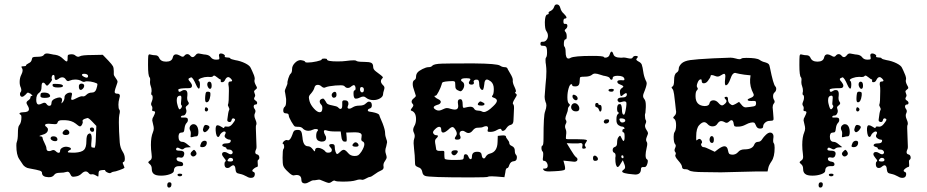

<svg xmlns="http://www.w3.org/2000/svg" viewBox="-20 -736 4195 869"><path d="M398 -185Q382 -202 376 -202Q375 -202 363 -198Q351 -193 354 -186Q356 -181 351.5 -172.5Q347 -164 342 -164Q337 -164 322 -177Q304 -191 275 -192H261Q244 -192 241 -183Q240 -174 229 -174Q220 -174 213 -175Q208 -176 201 -176Q184 -176 184 -170Q184 -165 191 -161Q197 -156 197 -150Q197 -132 169 -125Q159 -122 158 -120L162 -119Q173 -119 173 -110Q173 -106 181.5 -89Q190 -72 190 -66Q190 -52 202 -52Q208 -52 214 -55Q224 -60 232 -52Q240 -44 246 -44.5Q252 -45 252 -53Q252 -61 260.5 -66.5Q269 -72 280 -72Q281 -72 283.5 -71.5Q286 -71 287 -71Q302 -68 301 -62Q301 -58 294 -56Q287 -52 287 -48Q287 -45 306 -45H319Q350 -47 360.5 -58Q371 -69 371 -97Q371 -123 379 -129Q384 -132 386 -132Q395 -132 395 -110Q395 -101 394 -96Q391 -69 396 -69Q398 -69 402 -68Q406 -67 407 -67Q413 -67 414 -116L416 -166ZM227 -387Q227 -397 222 -397Q217 -397 214.5 -389.5Q212 -382 215 -377Q218 -374 205 -359Q197 -349 193.5 -348.5Q190 -348 186 -354Q181 -362 175 -362Q168 -362 168 -343Q168 -323 157 -316Q144 -308 144 -284Q144 -263 156 -263Q161 -263 171 -268Q184 -275 190 -266Q196 -257 203 -257Q213 -257 213 -270Q213 -283 230 -290Q243 -295 249 -295Q261 -295 261 -283Q261 -282 260.5 -280.5Q260 -279 260 -278Q258 -271 258 -269Q259 -267 265 -275Q272 -284 272 -296Q272 -304 280 -310.5Q288 -317 299 -317Q306 -317 306 -310Q306 -307 304 -299.5Q302 -292 302 -289Q302 -284 307 -284Q312 -284 329 -293Q347 -302 354 -300Q362 -298 371 -307Q381 -317 396 -317Q411 -317 416 -333Q421 -348 421 -355Q421 -359 405 -363.5Q389 -368 376 -368Q368 -368 366 -367Q359 -363 349 -369Q338 -376 320 -376Q307 -376 295 -371Q285 -365 278 -376Q272 -386 262 -386Q253 -386 245 -379Q227 -366 227 -387ZM378 -395Q374 -402 361 -402Q351 -402 351 -397Q351 -393 360.5 -388Q370 -383 375 -385Q380 -387 378 -395ZM179 -488Q183 -494 193 -494Q199 -494 212 -491Q225 -488 230 -488Q250 -485 264 -471Q277 -458 282 -458Q286 -458 286 -469Q286 -471 286 -474Q286 -484 287.5 -486.5Q289 -489 298 -490Q314 -492 322 -484Q332 -476 341 -481Q351 -487 398 -487L445 -488L471 -461Q487 -444 491 -436.5Q495 -429 495 -414V-400Q495 -394 503.5 -383Q512 -372 512 -366Q512 -363 511 -361Q499 -328 499 -320Q499 -312 511 -312Q528 -312 520 -290Q516 -276 516 -262Q516 -244 520 -240Q525 -235 520 -216Q518 -208 518 -182Q518 -144 522 -91Q524 -67 535 -50Q545 -35 545 -18Q545 -4 539 -3Q534 -1 536 4Q538 9 541 16Q544 23 543 24Q540 27 520.5 34Q501 41 495 41Q490 41 482 46Q478 50 467 45Q456 40 456 35Q456 32 441 34Q431 35 428.5 38.5Q426 42 426 51Q426 63 424 63Q422 63 414 58Q402 51 395 53Q387 55 381 47Q375 40 368 40Q359 40 349 50Q338 61 321 63Q310 65 306 63Q302 61 298 52Q292 38 281 42Q269 46 251 46Q231 46 225 56Q217 67 199 66Q170 65 170 46Q170 40 160.5 36.5Q151 33 112 26Q103 25 95.5 20Q88 15 85 11Q82 7 76 -2.5Q70 -12 67 -16Q54 -35 54 -77Q54 -89 56 -93Q61 -106 61 -132Q61 -163 67 -169Q77 -181 77 -206Q77 -214 74 -216Q62 -223 75 -227Q79 -228 85 -228Q111 -228 111 -242Q111 -250 102 -264Q96 -274 107 -281Q118 -288 118 -296Q118 -302 125 -302Q131 -302 118 -312L107 -317Q103 -317 95 -307Q86 -298 80 -298Q73 -298 71 -306Q69 -314 74 -320Q79 -326 74 -340Q69 -350 69 -365Q69 -384 77 -399Q86 -417 80 -427Q76 -433 77 -434.5Q78 -436 86 -436Q98 -436 98 -440Q98 -444 110 -450Q122 -455 124 -467Q125 -475 129.5 -477Q134 -479 150 -479Q174 -479 179 -488ZM218 -349Q217 -355 221 -356Q225 -357 241 -356Q265 -355 265 -347Q265 -340 242 -340Q219 -340 218 -349ZM340 -354Q345 -359 353 -357Q361 -355 361 -348Q361 -340 354 -333.5Q347 -327 342 -330Q338 -332 337 -341Q336 -350 340 -354ZM166 -314Q169 -317 179 -317Q196 -317 203 -310Q207 -304 207 -302Q207 -293 182 -293Q163 -293 163 -301Q163 -312 166 -314ZM387 -150Q386 -159 396 -159Q406 -159 406 -148Q406 -142 401.5 -140Q397 -138 392.5 -141Q388 -144 387 -150ZM270 -145Q275 -150 280 -150Q285 -150 289.5 -145.5Q294 -141 294 -136Q294 -125 278 -125H275Q265 -126 263.5 -132Q262 -138 270 -145ZM210 -114Q213 -119 222 -119Q235 -119 239 -110Q240 -108 240 -105Q240 -97 229 -97Q222 -97 215.5 -101Q209 -105 209 -110Q209 -112 210 -114Z M1015 -18Q1002 -5 1022 -5Q1035 -5 1035 -12Q1035 -19 1027.5 -21Q1020 -23 1015 -18ZM801 -260Q799 -261 799 -268Q799 -271 800 -280Q801 -289 801 -293Q801 -303 796 -303Q780 -303 780 -283Q780 -273 782 -266Q788 -241 793 -241Q796 -241 801 -248Q806 -257 801 -260ZM865 -486Q870 -494 879 -494Q882 -494 893 -491.5Q904 -489 910 -489Q927 -487 934 -477Q942 -466 958 -466Q970 -466 972 -468.5Q974 -471 972 -479Q972 -480 971.5 -482Q971 -484 971 -485Q971 -494 980 -494Q986 -494 992 -490.5Q998 -487 998 -483Q998 -482 997.5 -482Q997 -482 997 -481Q996 -479 1000 -477L1007 -476Q1020 -476 1022 -472Q1024 -468 1044 -464Q1069 -460 1090 -449.5Q1111 -439 1115 -428Q1116 -426 1121 -415.5Q1126 -405 1129.5 -395.5Q1133 -386 1133 -379Q1133 -378 1132.5 -376.5Q1132 -375 1132 -374Q1130 -366 1137 -352Q1143 -342 1143 -338.5Q1143 -335 1136 -330Q1130 -326 1130 -321Q1130 -319 1132.5 -313Q1135 -307 1135 -304Q1135 -300 1132 -296Q1127 -287 1135 -282Q1147 -275 1143 -266Q1142 -263 1137 -263Q1130 -263 1128.5 -256.5Q1127 -250 1133 -242Q1139 -234 1134 -224Q1128 -213 1136 -195Q1144 -177 1139 -169Q1138 -168 1138 -156Q1138 -145 1139.5 -113.5Q1141 -82 1141 -73Q1141 -64 1140 -63Q1129 -40 1144 -37Q1152 -35 1153.5 -25.5Q1155 -16 1148 -12Q1146 -11 1146 -4Q1146 -1 1146.5 4.5Q1147 10 1147 12Q1147 20 1142 20Q1139 20 1130.5 26Q1122 32 1122 37Q1122 40 1127 42Q1135 44 1133 56Q1131 69 1116 69Q1106 69 1097 63Q1081 54 1066 51Q1054 49 1050.5 45Q1047 41 1046 32Q1045 12 1035 12Q1032 12 1025 17Q1016 26 1006 24Q996 22 996 6Q996 -2 1000 -5Q1006 -8 995 -20Q985 -32 985 -38Q985 -48 997 -48Q1003 -48 1011 -43Q1023 -35 1029 -39Q1036 -44 1031.5 -51.5Q1027 -59 1017 -59Q1005 -59 1005 -64Q1005 -69 995 -71Q986 -74 986 -78Q986 -87 1005 -87Q1022 -87 1024 -96Q1026 -104 1019 -104Q1011 -104 1002 -111Q993 -118 999 -128Q1004 -137 999 -140Q998 -140 998 -140L996 -141Q990 -141 983 -135Q976 -129 974 -122Q971 -116 968 -116Q958 -116 956 -146Q955 -169 964 -169Q972 -169 984 -161Q995 -153 995 -159Q995 -165 1007 -163Q1020 -160 1032 -175Q1044 -190 1044 -194Q1044 -198 1038 -200Q1030 -202 1028 -192Q1026 -182 1016.5 -184Q1007 -186 1009 -196Q1013 -231 1017 -238Q1020 -242 1015 -251Q1010 -260 1012 -263Q1016 -271 1016 -325Q1016 -342 1015 -345Q1010 -367 1022 -367Q1038 -367 1024 -381Q1018 -387 1013 -387Q1005 -387 999 -375Q994 -363 984 -364Q978 -364 979 -371Q981 -377 976 -377Q974 -377 963.5 -385.5Q953 -394 949 -394Q947 -394 945 -392Q942 -386 923 -388H919Q906 -388 892 -383Q878 -378 878 -373Q878 -372 880 -370Q885 -368 885 -352Q885 -338 881 -335Q880 -334 877.5 -336Q875 -338 872.5 -342Q870 -346 868 -351Q853 -386 845 -386Q844 -386 836 -382Q828 -378 841 -365Q849 -355 849 -348Q849 -337 835 -337Q787 -337 787 -330Q787 -314 803 -325Q812 -331 822 -327Q830 -322 828 -303Q825 -284 832 -275Q839 -267 828 -259Q817 -252 822 -243Q824 -237 824 -234Q824 -226 819.5 -219.5Q815 -213 809 -213Q801 -213 799 -208Q797 -205 802 -204H812Q829 -205 830 -197Q832 -187 825 -180Q817 -172 815 -154Q814 -143 811.5 -139.5Q809 -136 801 -136Q788 -136 788 -117Q788 -94 806 -94Q815 -94 829 -82L844 -70L831 -69Q818 -69 812 -63Q806 -57 796 -63Q777 -74 777 -59Q777 -54 794 -54Q814 -54 814 -41Q814 -35 811 -29Q806 -20 795 -23Q794 -23 792 -23.5Q790 -24 789 -24Q779 -24 779 -17Q779 -6 797 -4Q809 -2 809 8Q809 17 795 16H790Q767 16 767 37Q767 46 749 52.5Q731 59 709 59Q685 59 676 51Q667 44 667 29Q667 14 658 7Q651 1 651 -1.5Q651 -4 658 -9Q667 -14 667 -26Q667 -34 666 -39Q663 -60 663 -80Q663 -116 672 -137Q676 -146 676 -155Q676 -162 673 -173Q669 -189 669 -191Q669 -200 674 -207Q682 -223 682 -227Q682 -233 674 -233Q670 -233 669 -235.5Q668 -238 669 -241.5Q670 -245 669.5 -249.5Q669 -254 667 -256Q662 -263 665 -271Q671 -284 671 -295Q671 -304 668 -305Q662 -307 666 -322V-328Q666 -336 662.5 -345.5Q659 -355 659 -362V-367Q661 -382 657 -386Q650 -393 650 -442Q650 -474 651 -482Q652 -490 657 -490Q658 -490 666 -488Q674 -486 682 -486Q695 -486 700 -475Q707 -457 732 -457Q758 -457 762 -476Q765 -490 777 -490Q784 -490 795 -484Q808 -475 814 -483Q820 -491 828 -491Q835 -491 841 -484Q852 -470 865 -486ZM919 -360Q923 -368 930 -366Q938 -364 938 -348Q938 -336 932 -334H930Q926 -334 922 -340.5Q918 -347 918 -354Q918 -358 919 -360ZM909 -302Q910 -315 913 -318.5Q916 -322 923 -321Q930 -320 931.5 -317Q933 -314 932 -303Q928 -273 915 -273Q913 -273 911 -275Q907 -279 909 -302ZM908 -246Q910 -254 918 -248Q925 -242 920 -235Q917 -231 913 -231.5Q909 -232 907.5 -236Q906 -240 908 -246ZM841 -145Q838 -151 838 -155Q838 -163 843.5 -168.5Q849 -174 856 -174Q869 -174 875 -158Q878 -149 878 -139Q878 -119 869 -119Q861 -119 852 -116Q844 -114 843 -115.5Q842 -117 843 -124Q845 -138 841 -145ZM899 -152Q899 -153 900.5 -157.5Q902 -162 902.5 -163.5Q903 -165 905 -167.5Q907 -170 909.5 -170.5Q912 -171 916 -170Q928 -167 928 -160Q928 -156 920 -146Q908 -134 903 -139Q897 -145 899 -152ZM891 -90Q897 -99 906 -99Q916 -99 916 -90Q916 -81 910 -75Q905 -70 895.5 -70Q886 -70 886 -75Q886 -78 891 -90ZM850 -52Q856 -58 858 -58Q860 -58 865 -52Q875 -38 862 -30Q853 -25 847 -31Q837 -41 850 -52ZM803 59Q800 62 794 62Q788 62 785 59Q782 56 784 53Q786 50 794 50Q802 50 804 53Q806 56 803 59ZM737 102Q737 89 747 89Q757 89 756 100Q755 113 745 113Q737 113 737 102Z M1615 -319Q1616 -318 1619 -318Q1627 -318 1627 -330Q1627 -342 1616 -342Q1610 -342 1609.5 -332.5Q1609 -323 1615 -319ZM1460 -467Q1460 -458 1507 -458Q1532 -458 1545 -460Q1567 -463 1581 -463Q1590 -463 1592 -461Q1597 -456 1627 -456Q1652 -456 1660.5 -451.5Q1669 -447 1669 -433Q1669 -422 1681 -413Q1713 -390 1713 -386Q1713 -384 1710 -381Q1704 -375 1704 -368Q1704 -360 1714 -350Q1720 -345 1720 -338Q1720 -334 1717 -325Q1714 -316 1714 -311Q1714 -299 1700.5 -291Q1687 -283 1670 -283Q1649 -283 1635 -295Q1626 -303 1610 -295Q1596 -288 1587 -290Q1580 -294 1580 -313Q1580 -327 1585 -327Q1588 -327 1589 -332Q1590 -337 1588.5 -342.5Q1587 -348 1584 -350Q1581 -353 1570 -345Q1563 -338 1554 -338Q1546 -338 1540 -345Q1536 -350 1522 -350Q1508 -350 1498 -349Q1465 -346 1454 -341Q1445 -336 1436 -344Q1428 -352 1418 -352Q1406 -352 1403 -339Q1400 -327 1387 -312Q1378 -303 1378 -295Q1378 -290 1381 -278Q1386 -261 1401 -244.5Q1416 -228 1427 -228Q1439 -228 1439 -247Q1439 -257 1434 -262Q1427 -269 1427 -277Q1427 -284 1435 -288Q1441 -290 1442 -290Q1447 -290 1458 -270Q1461 -263 1483.5 -259Q1506 -255 1510 -250Q1516 -243 1521 -243Q1529 -243 1529 -259Q1529 -261 1529 -265Q1529 -272 1529 -274.5Q1529 -277 1531 -279.5Q1533 -282 1538 -282H1541Q1557 -282 1557 -267Q1557 -261 1555 -258Q1553 -252 1553 -251Q1553 -244 1561 -244Q1567 -244 1576 -250Q1588 -258 1607 -258Q1627 -258 1636 -268Q1644 -276 1650 -276Q1663 -276 1663 -259Q1663 -248 1654 -245Q1649 -244 1646.5 -241Q1644 -238 1645 -235Q1646 -232 1651 -231Q1653 -231 1666 -228.5Q1679 -226 1687.5 -222.5Q1696 -219 1697 -214Q1697 -212 1699.5 -206.5Q1702 -201 1705.5 -192.5Q1709 -184 1712 -177Q1723 -148 1723 -134Q1723 -121 1729 -105Q1732 -99 1732 -92Q1732 -89 1728 -73Q1724 -62 1724 -53Q1724 -47 1727 -38Q1730 -29 1730 -24Q1730 -18 1723 -8Q1713 5 1716 18Q1718 30 1706 35Q1690 42 1677 52Q1660 65 1653 65Q1649 65 1637.5 71.5Q1626 78 1620 78Q1617 78 1615 77Q1605 75 1591 80Q1573 86 1531 86Q1501 86 1496 82Q1491 79 1481 87Q1474 92 1469 92Q1462 92 1432 79Q1429 77 1423 77Q1419 77 1413 78.5Q1407 80 1404 80H1399Q1392 80 1380.5 87Q1369 94 1361 94H1358Q1344 93 1344 78Q1344 56 1322 56Q1317 56 1314 57Q1313 57 1311.5 57.5Q1310 58 1309 58Q1300 58 1284 42Q1266 26 1262 14Q1259 5 1259 -22Q1259 -58 1263 -62Q1267 -66 1266 -75Q1265 -84 1261 -85Q1258 -86 1259 -88.5Q1260 -91 1264 -96Q1274 -104 1279 -102Q1281 -101 1284 -101Q1294 -101 1303 -126Q1307 -139 1310.5 -143Q1314 -147 1323 -148H1329Q1339 -148 1343 -141Q1347 -134 1349 -114Q1352 -74 1374 -74Q1385 -74 1395 -61Q1406 -45 1406 -55Q1406 -67 1419 -67Q1428 -67 1438.5 -61.5Q1449 -56 1452 -51Q1456 -45 1465 -45Q1482 -45 1482 -57Q1482 -62 1478 -66Q1460 -84 1483 -84Q1495 -84 1495 -73Q1495 -60 1498.5 -49.5Q1502 -39 1506 -39Q1510 -39 1520 -49Q1529 -58 1536 -58Q1543 -58 1555 -44Q1566 -30 1585 -30Q1596 -30 1601.5 -33.5Q1607 -37 1616 -50Q1629 -71 1629 -83Q1629 -93 1621 -96Q1613 -99 1616 -113Q1617 -117 1617 -123Q1617 -137 1590 -137H1580L1547 -136L1549 -115Q1550 -100 1548.5 -97Q1547 -94 1539 -95Q1527 -96 1525 -118L1522 -141H1495Q1472 -141 1457 -146Q1455 -147 1452 -147Q1446 -147 1446 -141Q1446 -134 1452 -124Q1456 -119 1456 -112Q1456 -95 1436 -95Q1431 -95 1423 -98Q1411 -103 1411 -120Q1411 -137 1417 -143Q1424 -150 1412 -152Q1404 -153 1396 -149Q1386 -144 1376 -144Q1363 -144 1353 -152Q1345 -162 1332 -162Q1330 -162 1327 -162Q1324 -162 1322 -162.5Q1320 -163 1318 -163H1316Q1311 -164 1299 -185Q1287 -206 1287 -213Q1287 -223 1274 -223Q1262 -223 1262 -235Q1262 -248 1269 -253Q1275 -258 1275 -278V-288Q1274 -298 1271.5 -310.5Q1269 -323 1269 -324Q1269 -328 1275 -341.5Q1281 -355 1281 -358Q1280 -366 1285 -381.5Q1290 -397 1295 -402Q1302 -407 1302 -424Q1302 -438 1314.5 -451Q1327 -464 1341 -464Q1342 -464 1343.5 -463.5Q1345 -463 1346 -463Q1360 -461 1362 -455Q1363 -453 1373 -453Q1390 -453 1413 -458Q1436 -463 1436 -467Q1436 -471 1448 -471Q1460 -471 1460 -467ZM1485 -315Q1492 -322 1497.5 -320Q1503 -318 1503 -307Q1503 -296 1494 -294Q1486 -292 1482.5 -300Q1479 -308 1485 -315ZM1581 -88Q1590 -97 1600 -86Q1603 -81 1603 -79Q1603 -72 1591 -72Q1575 -72 1575 -79Q1575 -82 1581 -88Z M2108 -379Q2105 -382 2091 -382Q2071 -382 2068 -377Q2064 -371 2073 -366Q2081 -361 2081 -350Q2081 -340 2074 -330Q2069 -324 2066 -323Q2063 -322 2055 -326Q2041 -331 2041 -343Q2041 -346 2040.5 -353Q2040 -360 2040 -362Q2040 -369 2028 -369Q1986 -368 1982 -362Q1980 -360 1979 -354Q1975 -340 1965.5 -321.5Q1956 -303 1952 -303Q1941 -303 1951 -295Q1955 -291 1962 -288Q1975 -282 1975 -275Q1975 -265 1958 -261Q1943 -256 1943 -250Q1943 -244 1955 -238Q1967 -232 1984 -241Q1996 -247 2002 -247Q2010 -247 2021 -243Q2031 -240 2039 -240Q2054 -240 2054 -256Q2054 -262 2053 -265Q2050 -283 2058 -286Q2060 -287 2064 -287Q2074 -287 2074 -264Q2074 -254 2075.5 -250.5Q2077 -247 2081 -248Q2101 -253 2108 -253Q2121 -253 2126 -244Q2130 -236 2142.5 -235.5Q2155 -235 2160 -232Q2165 -229 2170 -229Q2186 -229 2213 -256Q2229 -271 2229 -280Q2229 -288 2217 -293Q2202 -297 2209 -304Q2215 -310 2215 -333Q2215 -356 2202 -367Q2190 -376 2184 -376Q2173 -376 2172 -355Q2170 -338 2167 -331Q2165 -329 2163 -329Q2158 -329 2153.5 -336.5Q2149 -344 2149 -354Q2149 -373 2142 -375Q2134 -377 2128 -373.5Q2122 -370 2124 -364L2125 -363Q2125 -362 2125 -361Q2125 -353 2114 -353Q2102 -353 2102 -362Q2102 -364 2105 -369Q2111 -377 2108 -379ZM2270 -118Q2270 -113 2277.5 -104Q2285 -95 2285 -89Q2285 -80 2297 -75Q2310 -69 2310 -55Q2310 -41 2315 -36Q2321 -30 2319 -19Q2318 -7 2304 -6Q2291 -5 2285 11Q2281 25 2275 25Q2269 25 2267 45L2263 66L2227 63Q2219 62 2206 62Q2191 62 2189 64Q2187 67 2111 67Q1918 67 1904 60Q1893 56 1891 41Q1888 25 1873 21Q1863 17 1860.5 13Q1858 9 1858 -8Q1858 -29 1854 -63Q1852 -83 1852 -88Q1852 -102 1855 -109Q1860 -122 1853 -136Q1846 -149 1855 -165Q1863 -178 1863 -197Q1863 -228 1842 -235Q1835 -236 1845 -248Q1854 -259 1849 -264Q1843 -270 1843 -276Q1843 -284 1854 -292Q1862 -298 1862 -303Q1862 -304 1855 -325Q1848 -343 1848 -356Q1848 -370 1856 -374Q1863 -378 1863 -388Q1863 -399 1869 -407Q1875 -415 1892 -423.5Q1909 -432 1919 -432Q1932 -432 1937 -439Q1945 -447 1981 -448Q2002 -449 2125 -449Q2230 -448 2243 -439Q2253 -432 2265 -432Q2276 -432 2278 -423Q2278 -422 2289.5 -403Q2301 -384 2301 -374Q2299 -362 2309 -342Q2318 -323 2314 -320Q2308 -317 2315 -312Q2322 -308 2316 -299Q2301 -276 2301 -268Q2301 -266 2303 -264Q2308 -259 2306 -236Q2306 -229 2305 -213Q2304 -197 2304 -192Q2304 -174 2292 -171Q2281 -169 2272 -156Q2266 -146 2258.5 -144Q2251 -142 2249 -150Q2247 -157 2230 -148Q2216 -139 2199 -139Q2189 -139 2187.5 -141.5Q2186 -144 2188 -151Q2188 -152 2189 -154V-156Q2189 -165 2180 -165Q2175 -165 2168 -162Q2161 -158 2144 -158Q2130 -159 2120 -146Q2111 -134 2100 -134Q2093 -134 2083 -141Q2079 -144 2074 -144Q2060 -144 2060 -130Q2060 -127 2062 -123Q2071 -104 2049 -104Q2031 -104 2044 -121Q2051 -130 2044 -144Q2035 -161 2028 -161Q2021 -161 2009 -149Q1994 -136 1986 -136Q1977 -136 1977 -149Q1977 -162 1968 -162Q1960 -162 1950 -152Q1935 -139 1942 -131Q1947 -124 1955 -124Q1967 -124 1959 -114Q1957 -111 1954 -109Q1949 -104 1949 -96Q1949 -90 1951.5 -78Q1954 -66 1954 -62Q1954 -52 1974 -53Q1987 -54 1989.5 -52Q1992 -50 1991 -38Q1991 -23 1993 -17Q1998 -12 2038 -12Q2067 -12 2073 -14Q2079 -16 2079 -25Q2079 -38 2087 -38Q2096 -38 2100 -27Q2103 -19 2107 -16.5Q2111 -14 2113.5 -17Q2116 -20 2116 -27Q2116 -49 2139 -49H2144Q2159 -48 2160 -35Q2162 -19 2170 -19Q2175 -19 2178 -26Q2185 -38 2198 -41Q2231 -49 2232 -93L2233 -121L2252 -123Q2270 -124 2270 -118ZM2146 -271Q2151 -277 2154 -277Q2157 -277 2166 -272Q2175 -268 2172.5 -263Q2170 -258 2159 -258Q2135 -258 2146 -271ZM2027 -37Q2023 -41 2023 -45Q2023 -56 2041 -56Q2052 -56 2052 -50Q2052 -45 2044 -37Q2035 -29 2027 -37Z M2802 -25Q2802 -33 2797 -33Q2792 -33 2792 -28Q2792 -21 2798 -20Q2802 -19 2802 -25ZM2796 -200Q2786 -201 2784 -198Q2782 -195 2787 -187Q2791 -180 2800.5 -182Q2810 -184 2810 -191Q2810 -198 2796 -200ZM2488 -705Q2491 -716 2500 -716Q2512 -716 2516 -700Q2520 -684 2532 -674Q2553 -653 2537 -652Q2530 -652 2530 -639Q2530 -632 2532 -629.5Q2534 -627 2538 -628H2540Q2548 -628 2548 -619Q2548 -611 2541 -605Q2532 -599 2539 -592Q2545 -586 2545 -571Q2545 -558 2540 -558Q2532 -558 2532 -536Q2532 -528 2534 -526Q2540 -520 2540 -501Q2540 -471 2553 -471Q2558 -471 2562 -474Q2578 -483 2661 -483Q2710 -483 2713 -478Q2714 -475 2719 -475Q2736 -475 2740 -491Q2742 -498 2745 -501Q2748 -504 2751 -501Q2754 -498 2756 -491Q2759 -479 2776 -476Q2795 -474 2797 -475Q2798 -476 2805.5 -475.5Q2813 -475 2820 -473Q2840 -468 2843 -475Q2847 -483 2857 -483Q2874 -483 2861 -470Q2856 -465 2871 -457Q2881 -452 2884.5 -444Q2888 -436 2893 -402Q2897 -382 2906 -365Q2907 -363 2907 -359Q2907 -347 2893 -313Q2887 -298 2896 -288Q2903 -280 2903 -260V-251L2901 -223Q2899 -223 2899 -214Q2899 -198 2903 -192Q2907 -186 2901 -174Q2896 -163 2906 -148Q2913 -138 2913 -133Q2913 -130 2908 -118Q2901 -102 2907 -94Q2912 -88 2907 -68Q2902 -46 2902 -34Q2902 -18 2908 -15Q2915 -12 2910 5Q2905 23 2893 20Q2881 19 2881 29Q2881 54 2855 54Q2854 54 2850 53.5Q2846 53 2844 53Q2796 49 2796 40Q2796 36 2805 30Q2813 24 2806 7L2799 -11L2789 5Q2781 20 2775 20Q2765 16 2765 -18Q2765 -25 2766 -28Q2767 -41 2761 -44Q2753 -47 2753 -57Q2753 -68 2763 -71Q2773 -74 2773 -89Q2773 -108 2779 -115Q2784 -122 2786.5 -121.5Q2789 -121 2793 -111Q2799 -98 2802 -98Q2807 -98 2807 -117Q2807 -137 2802 -137Q2797 -137 2797 -144Q2797 -152 2803 -152Q2809 -152 2805 -159Q2801 -163 2797 -163Q2789 -163 2780 -169Q2769 -176 2770 -196Q2770 -215 2777 -220Q2784 -225 2778 -228Q2773 -230 2773 -244Q2773 -260 2780 -264Q2782 -265 2786 -265Q2794 -265 2795 -240Q2795 -219 2802 -217H2804Q2809 -217 2814 -251Q2816 -266 2815 -271Q2814 -276 2808 -277Q2804 -278 2792.5 -274.5Q2781 -271 2779 -276Q2775 -279 2775 -283Q2775 -295 2798 -295Q2812 -295 2816 -303Q2819 -312 2815 -314Q2811 -316 2803 -309Q2794 -300 2790.5 -301.5Q2787 -303 2786 -316Q2784 -330 2794 -337Q2800 -341 2801 -343Q2802 -345 2799 -347.5Q2796 -350 2786 -354Q2774 -358 2774 -366Q2774 -373 2788 -373H2793Q2801 -372 2804 -373Q2807 -374 2806 -379Q2803 -393 2775 -393Q2753 -393 2753 -382Q2753 -378 2750.5 -376Q2748 -374 2744.5 -376Q2741 -378 2740 -382Q2738 -388 2719 -392Q2714 -392 2698 -397.5Q2682 -403 2674 -403Q2665 -403 2660 -398Q2649 -389 2627 -389Q2610 -389 2607 -387Q2604 -385 2604 -375Q2604 -358 2599.5 -351.5Q2595 -345 2584 -345Q2570 -345 2570 -350Q2570 -355 2566 -355Q2559 -355 2553.5 -336Q2548 -317 2548 -296Q2548 -273 2555 -267Q2563 -262 2556 -255Q2550 -249 2550 -238Q2550 -234 2544.5 -220Q2539 -206 2539 -200Q2539 -195 2541 -193Q2547 -185 2540 -174Q2535 -163 2540 -152Q2545 -141 2542 -124Q2540 -107 2543 -107L2550 -106Q2557 -106 2568 -106Q2579 -106 2590 -106Q2628 -106 2636 -102Q2638 -99 2631 -89.5Q2624 -80 2628 -75Q2638 -63 2620 -63Q2613 -63 2616 -75Q2618 -84 2613.5 -87Q2609 -90 2597 -87H2569L2545 -88L2562 -60Q2580 -30 2587 -25Q2596 -19 2593 -11Q2590 -4 2579 -4Q2578 -4 2560 -6L2530 -9L2535 9Q2540 28 2536 32Q2531 37 2490 39Q2479 40 2465 40Q2446 40 2441 34Q2437 29 2437.5 28Q2438 27 2445 27Q2459 27 2459 14Q2459 6 2454 -1Q2449 -8 2442 -8Q2438 -8 2437 -11.5Q2436 -15 2438 -27Q2440 -47 2436 -50Q2433 -52 2431.5 -58.5Q2430 -65 2431 -71Q2432 -77 2435 -77Q2440 -77 2440 -111Q2440 -215 2447 -231Q2453 -248 2453 -258Q2453 -268 2449 -275Q2445 -287 2445 -298Q2445 -300 2449 -352Q2453 -387 2453 -413Q2453 -427 2451 -443Q2449 -452 2449 -465Q2449 -473 2451 -475Q2456 -480 2456 -499Q2456 -522 2450 -526Q2446 -529 2435 -529Q2426 -528 2426 -538Q2426 -548 2435 -547H2438Q2447 -547 2453.5 -555Q2460 -563 2460 -574Q2460 -585 2453 -595Q2446 -603 2446 -636Q2447 -667 2456 -670Q2466 -672 2463 -677Q2461 -682 2473 -687Q2484 -693 2488 -705ZM2735 -330Q2738 -334 2748 -334Q2758 -334 2758 -330Q2758 -321 2748 -321Q2734 -321 2734 -328V-329ZM2584 -305Q2592 -301 2594 -293.5Q2596 -286 2590 -283Q2589 -282 2587 -282Q2582 -282 2576.5 -287.5Q2571 -293 2571 -299Q2571 -312 2584 -305ZM2571 -265Q2575 -269 2581 -269Q2589 -269 2595.5 -261.5Q2602 -254 2602 -245Q2602 -233 2590 -232H2586Q2577 -232 2571 -237.5Q2565 -243 2565 -251Q2565 -259 2571 -265ZM2674 -261Q2674 -270 2681 -270Q2688 -270 2688 -266Q2688 -261 2696 -261Q2703 -261 2703 -246Q2703 -232 2697 -231Q2693 -231 2691 -239L2690 -241Q2689 -245 2685.5 -248Q2682 -251 2680 -251Q2674 -251 2674 -261ZM2717 -193Q2718 -196 2729 -196Q2737 -196 2737 -190Q2737 -179 2724 -177Q2716 -176 2713.5 -182Q2711 -188 2717 -193ZM2664 -20Q2664 -30 2670 -31.5Q2676 -33 2683 -25Q2688 -18 2685.5 -13Q2683 -8 2673 -8Q2664 -8 2664 -20Z M3349 -398Q3322 -402 3312 -405Q3311 -405 3309 -406H3307Q3295 -406 3287 -382Q3276 -350 3265 -350H3264Q3259 -354 3262 -378Q3263 -383 3263 -391Q3263 -402 3257 -402Q3254 -402 3241 -394Q3230 -386 3217 -392Q3196 -401 3196 -391Q3196 -386 3184 -370Q3176 -359 3165 -359Q3156 -359 3156 -370Q3156 -377 3152 -377Q3143 -377 3137 -361Q3131 -346 3136 -340Q3141 -334 3135 -328Q3128 -323 3128 -301Q3128 -258 3169 -256Q3189 -256 3191 -268Q3194 -282 3209 -282Q3221 -282 3231 -271Q3241 -259 3248 -259Q3254 -259 3263 -268Q3272 -278 3266 -284Q3252 -298 3268 -298Q3275 -298 3275 -286Q3275 -273 3284 -266Q3291 -260 3295 -260Q3299 -260 3310 -266L3325 -275L3336 -262Q3345 -250 3355 -250Q3358 -250 3374 -252Q3393 -254 3397.5 -257Q3402 -260 3402 -268Q3402 -276 3399 -278Q3396 -280 3383 -279H3379Q3364 -279 3364 -284Q3364 -288 3373 -291Q3397 -299 3390 -312Q3373 -344 3375 -377L3377 -395ZM3405 40Q3383 40 3323 42Q3263 44 3243 44Q3200 44 3167 43Q3109 43 3099 35Q3092 30 3085 30Q3067 31 3067 20Q3067 10 3050 -9Q3033 -28 3037 -35Q3041 -43 3036 -48Q3030 -55 3036 -67Q3041 -78 3036 -83Q3029 -90 3029 -117Q3029 -132 3033 -138Q3040 -148 3040 -169Q3040 -190 3033 -197Q3027 -201 3027 -203.5Q3027 -206 3034 -213Q3043 -222 3039 -239Q3038 -245 3036 -267Q3034 -289 3031 -309Q3028 -329 3024 -333Q3016 -342 3023 -344Q3031 -347 3031 -373Q3031 -400 3042 -407Q3052 -413 3052 -425Q3052 -436 3065 -449Q3077 -460 3103.5 -464Q3130 -468 3208 -472Q3270 -475 3287 -475Q3296 -475 3311 -471Q3330 -465 3336 -471Q3339 -474 3358 -474Q3405 -474 3418 -465Q3429 -457 3443 -454Q3454 -451 3458.5 -446.5Q3463 -442 3465 -429Q3480 -354 3489 -345Q3494 -340 3493 -331.5Q3492 -323 3486 -318Q3479 -312 3479 -301Q3479 -290 3484 -283Q3489 -274 3482 -267Q3477 -260 3477 -250Q3477 -246 3479 -228Q3481 -208 3481 -202Q3481 -199 3481 -196L3480 -193Q3478 -189 3464 -189Q3452 -189 3443 -181Q3434 -173 3434 -163Q3434 -154 3420 -154Q3406 -154 3401 -169Q3397 -179 3393 -181Q3389 -183 3378 -181Q3368 -179 3354 -171.5Q3340 -164 3325 -163Q3310 -162 3306 -164Q3302 -166 3301 -174Q3299 -192 3291 -192Q3286 -192 3280 -186Q3270 -176 3260 -183Q3252 -188 3244 -188Q3235 -188 3227 -176Q3220 -164 3205 -164Q3192 -164 3183 -174Q3175 -183 3167 -183Q3157 -183 3145 -170Q3131 -156 3131 -118V-107Q3131 -103 3131.5 -101.5Q3132 -100 3133.5 -101Q3135 -102 3139 -105Q3147 -111 3154 -102Q3160 -92 3156 -88Q3151 -84 3154.5 -77Q3158 -70 3165 -70Q3172 -70 3194 -59L3215 -49L3232 -62Q3249 -74 3259 -74Q3272 -74 3275 -55Q3277 -44 3280 -40.5Q3283 -37 3293 -36Q3309 -35 3320 -47Q3330 -60 3350 -60Q3386 -60 3394 -82Q3399 -94 3411 -94Q3423 -94 3431 -108Q3436 -116 3446.5 -126Q3457 -136 3466 -136Q3472 -136 3476 -132Q3483 -125 3480 -109Q3478 -92 3482 -88Q3486 -83 3486 -67Q3486 -26 3472 -6Q3459 13 3457 26L3454 40ZM3201 -120Q3211 -120 3211 -104Q3211 -89 3203 -89Q3196 -89 3193 -96.5Q3190 -104 3193 -112Q3196 -120 3201 -120Z M3963 -18Q3950 -5 3970 -5Q3983 -5 3983 -12Q3983 -19 3975.5 -21Q3968 -23 3963 -18ZM3749 -260Q3747 -261 3747 -268Q3747 -271 3748 -280Q3749 -289 3749 -293Q3749 -303 3744 -303Q3728 -303 3728 -283Q3728 -273 3730 -266Q3736 -241 3741 -241Q3744 -241 3749 -248Q3754 -257 3749 -260ZM3813 -486Q3818 -494 3827 -494Q3830 -494 3841 -491.5Q3852 -489 3858 -489Q3875 -487 3882 -477Q3890 -466 3906 -466Q3918 -466 3920 -468.5Q3922 -471 3920 -479Q3920 -480 3919.5 -482Q3919 -484 3919 -485Q3919 -494 3928 -494Q3934 -494 3940 -490.5Q3946 -487 3946 -483Q3946 -482 3945.5 -482Q3945 -482 3945 -481Q3944 -479 3948 -477L3955 -476Q3968 -476 3970 -472Q3972 -468 3992 -464Q4017 -460 4038 -449.5Q4059 -439 4063 -428Q4064 -426 4069 -415.5Q4074 -405 4077.5 -395.5Q4081 -386 4081 -379Q4081 -378 4080.5 -376.5Q4080 -375 4080 -374Q4078 -366 4085 -352Q4091 -342 4091 -338.5Q4091 -335 4084 -330Q4078 -326 4078 -321Q4078 -319 4080.5 -313Q4083 -307 4083 -304Q4083 -300 4080 -296Q4075 -287 4083 -282Q4095 -275 4091 -266Q4090 -263 4085 -263Q4078 -263 4076.5 -256.5Q4075 -250 4081 -242Q4087 -234 4082 -224Q4076 -213 4084 -195Q4092 -177 4087 -169Q4086 -168 4086 -156Q4086 -145 4087.5 -113.5Q4089 -82 4089 -73Q4089 -64 4088 -63Q4077 -40 4092 -37Q4100 -35 4101.5 -25.5Q4103 -16 4096 -12Q4094 -11 4094 -4Q4094 -1 4094.5 4.5Q4095 10 4095 12Q4095 20 4090 20Q4087 20 4078.5 26Q4070 32 4070 37Q4070 40 4075 42Q4083 44 4081 56Q4079 69 4064 69Q4054 69 4045 63Q4029 54 4014 51Q4002 49 3998.5 45Q3995 41 3994 32Q3993 12 3983 12Q3980 12 3973 17Q3964 26 3954 24Q3944 22 3944 6Q3944 -2 3948 -5Q3954 -8 3943 -20Q3933 -32 3933 -38Q3933 -48 3945 -48Q3951 -48 3959 -43Q3971 -35 3977 -39Q3984 -44 3979.5 -51.5Q3975 -59 3965 -59Q3953 -59 3953 -64Q3953 -69 3943 -71Q3934 -74 3934 -78Q3934 -87 3953 -87Q3970 -87 3972 -96Q3974 -104 3967 -104Q3959 -104 3950 -111Q3941 -118 3947 -128Q3952 -137 3947 -140Q3946 -140 3946 -140L3944 -141Q3938 -141 3931 -135Q3924 -129 3922 -122Q3919 -116 3916 -116Q3906 -116 3904 -146Q3903 -169 3912 -169Q3920 -169 3932 -161Q3943 -153 3943 -159Q3943 -165 3955 -163Q3968 -160 3980 -175Q3992 -190 3992 -194Q3992 -198 3986 -200Q3978 -202 3976 -192Q3974 -182 3964.5 -184Q3955 -186 3957 -196Q3961 -231 3965 -238Q3968 -242 3963 -251Q3958 -260 3960 -263Q3964 -271 3964 -325Q3964 -342 3963 -345Q3958 -367 3970 -367Q3986 -367 3972 -381Q3966 -387 3961 -387Q3953 -387 3947 -375Q3942 -363 3932 -364Q3926 -364 3927 -371Q3929 -377 3924 -377Q3922 -377 3911.5 -385.5Q3901 -394 3897 -394Q3895 -394 3893 -392Q3890 -386 3871 -388H3867Q3854 -388 3840 -383Q3826 -378 3826 -373Q3826 -372 3828 -370Q3833 -368 3833 -352Q3833 -338 3829 -335Q3828 -334 3825.5 -336Q3823 -338 3820.5 -342Q3818 -346 3816 -351Q3801 -386 3793 -386Q3792 -386 3784 -382Q3776 -378 3789 -365Q3797 -355 3797 -348Q3797 -337 3783 -337Q3735 -337 3735 -330Q3735 -314 3751 -325Q3760 -331 3770 -327Q3778 -322 3776 -303Q3773 -284 3780 -275Q3787 -267 3776 -259Q3765 -252 3770 -243Q3772 -237 3772 -234Q3772 -226 3767.5 -219.5Q3763 -213 3757 -213Q3749 -213 3747 -208Q3745 -205 3750 -204H3760Q3777 -205 3778 -197Q3780 -187 3773 -180Q3765 -172 3763 -154Q3762 -143 3759.5 -139.5Q3757 -136 3749 -136Q3736 -136 3736 -117Q3736 -94 3754 -94Q3763 -94 3777 -82L3792 -70L3779 -69Q3766 -69 3760 -63Q3754 -57 3744 -63Q3725 -74 3725 -59Q3725 -54 3742 -54Q3762 -54 3762 -41Q3762 -35 3759 -29Q3754 -20 3743 -23Q3742 -23 3740 -23.5Q3738 -24 3737 -24Q3727 -24 3727 -17Q3727 -6 3745 -4Q3757 -2 3757 8Q3757 17 3743 16H3738Q3715 16 3715 37Q3715 46 3697 52.5Q3679 59 3657 59Q3633 59 3624 51Q3615 44 3615 29Q3615 14 3606 7Q3599 1 3599 -1.5Q3599 -4 3606 -9Q3615 -14 3615 -26Q3615 -34 3614 -39Q3611 -60 3611 -80Q3611 -116 3620 -137Q3624 -146 3624 -155Q3624 -162 3621 -173Q3617 -189 3617 -191Q3617 -200 3622 -207Q3630 -223 3630 -227Q3630 -233 3622 -233Q3618 -233 3617 -235.5Q3616 -238 3617 -241.5Q3618 -245 3617.5 -249.5Q3617 -254 3615 -256Q3610 -263 3613 -271Q3619 -284 3619 -295Q3619 -304 3616 -305Q3610 -307 3614 -322V-328Q3614 -336 3610.5 -345.5Q3607 -355 3607 -362V-367Q3609 -382 3605 -386Q3598 -393 3598 -442Q3598 -474 3599 -482Q3600 -490 3605 -490Q3606 -490 3614 -488Q3622 -486 3630 -486Q3643 -486 3648 -475Q3655 -457 3680 -457Q3706 -457 3710 -476Q3713 -490 3725 -490Q3732 -490 3743 -484Q3756 -475 3762 -483Q3768 -491 3776 -491Q3783 -491 3789 -484Q3800 -470 3813 -486ZM3867 -360Q3871 -368 3878 -366Q3886 -364 3886 -348Q3886 -336 3880 -334H3878Q3874 -334 3870 -340.5Q3866 -347 3866 -354Q3866 -358 3867 -360ZM3857 -302Q3858 -315 3861 -318.5Q3864 -322 3871 -321Q3878 -320 3879.5 -317Q3881 -314 3880 -303Q3876 -273 3863 -273Q3861 -273 3859 -275Q3855 -279 3857 -302ZM3856 -246Q3858 -254 3866 -248Q3873 -242 3868 -235Q3865 -231 3861 -231.5Q3857 -232 3855.5 -236Q3854 -240 3856 -246ZM3789 -145Q3786 -151 3786 -155Q3786 -163 3791.5 -168.5Q3797 -174 3804 -174Q3817 -174 3823 -158Q3826 -149 3826 -139Q3826 -119 3817 -119Q3809 -119 3800 -116Q3792 -114 3791 -115.5Q3790 -117 3791 -124Q3793 -138 3789 -145ZM3847 -152Q3847 -153 3848.5 -157.5Q3850 -162 3850.5 -163.5Q3851 -165 3853 -167.5Q3855 -170 3857.5 -170.5Q3860 -171 3864 -170Q3876 -167 3876 -160Q3876 -156 3868 -146Q3856 -134 3851 -139Q3845 -145 3847 -152ZM3839 -90Q3845 -99 3854 -99Q3864 -99 3864 -90Q3864 -81 3858 -75Q3853 -70 3843.5 -70Q3834 -70 3834 -75Q3834 -78 3839 -90ZM3798 -52Q3804 -58 3806 -58Q3808 -58 3813 -52Q3823 -38 3810 -30Q3801 -25 3795 -31Q3785 -41 3798 -52ZM3751 59Q3748 62 3742 62Q3736 62 3733 59Q3730 56 3732 53Q3734 50 3742 50Q3750 50 3752 53Q3754 56 3751 59ZM3685 102Q3685 89 3695 89Q3705 89 3704 100Q3703 113 3693 113Q3685 113 3685 102Z"/></svg>

Font: Senatorium Sm3
Style: Regular
Weight: 400
Designer: crossinguard
Version: Version 001.006